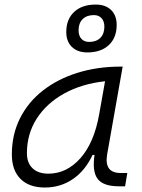

<svg xmlns="http://www.w3.org/2000/svg" viewBox="-20 -816 626 846"><path d="M177.7 10.3Q108.4 10.3 70.3 -27.8Q32.2 -65.9 32.2 -135.3Q32.2 -223.1 68.1 -294.7Q104 -366.2 168.9 -417Q233.9 -467.8 321.3 -495.1Q408.7 -522.5 511.2 -522.5H520.5L452.1 -135.7Q438 -53.7 511.7 -53.7H541L531.2 4.9H504.4Q435.1 4.9 410.4 -27.6Q385.7 -60.1 396.5 -133.3H387.7Q355.5 -64 301 -26.9Q246.6 10.3 177.7 10.3ZM192.9 -50.8Q273.9 -50.8 334.5 -119.1Q395 -187.5 417 -312.5L442.9 -458Q339.8 -446.8 262.2 -403.6Q184.6 -360.4 141.6 -293Q98.6 -225.6 98.6 -141.1Q98.6 -98.1 123.5 -74.5Q148.4 -50.8 192.9 -50.8ZM364.7 -585Q321.8 -585 296.9 -609.1Q272 -633.3 272 -674.8Q272 -731 306.6 -763.4Q341.3 -795.9 401.9 -795.9Q444.8 -795.9 469.5 -772Q494.1 -748 494.1 -706.1Q494.1 -649.9 459.5 -617.4Q424.8 -585 364.7 -585ZM373 -631.3Q404.3 -631.3 422.1 -649.2Q439.9 -667 439.9 -698.2Q439.9 -722.2 427.5 -735.8Q415 -749.5 393.6 -749.5Q362.3 -749.5 344.2 -731.7Q326.2 -713.9 326.2 -682.6Q326.2 -658.7 338.6 -645Q351.1 -631.3 373 -631.3Z"/></svg>

Font: Cascadia Code PL Light
Style: Italic
Weight: 300
Italic angle: -10°
Monospace: yes
Designer: Aaron Bell
Foundry: Saja Typeworks
Version: Version 2404.023; ttfautohint (v1.8.4)